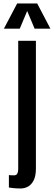

<svg xmlns="http://www.w3.org/2000/svg" viewBox="-20 -963 305 1086"><path d="M97.7 103C112 103 125.7 99.4 138.7 92.3C151.7 85.1 162.4 73.2 170.7 56.6C179 40 183.1 17.9 183.1 -9.8V-732.4H83V-4.9C83 4.2 81.3 12.1 77.9 18.8C74.5 25.5 68 28.8 58.6 28.8C53.1 28.8 47.8 28.6 42.7 28.3C37.7 28 33.5 27.7 30.3 27.3V97.7C35.8 98.6 44.5 99.8 56.4 101.1C68.3 102.4 82 103 97.7 103ZM2 -800.8H91.8L133.8 -900.9L175.8 -800.8H265.1L190.4 -943.4H77.1Z"/></svg>

Font: Antonio
Style: Regular
Weight: 400
Designer: Vernon Adams
Foundry: Vernon Adams
Version: Version 1.002